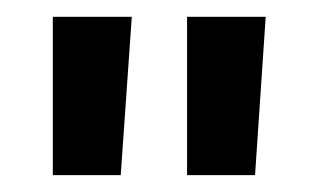

<svg xmlns="http://www.w3.org/2000/svg" viewBox="-20 -664 381 229"><path d="M43 -455.1V-644H137.2L124 -455.1ZM203.1 -455.1V-644H296.9L284.2 -455.1Z"/></svg>

Font: Kanit
Style: Regular
Weight: 400
Designer: Katatrad Team
Foundry: CadsonDemak
Version: Version 1.000;PS 001.000;hotconv 1.0.88;makeotf.lib2.5.64775